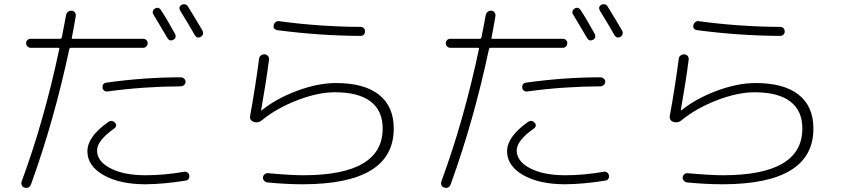

<svg xmlns="http://www.w3.org/2000/svg" viewBox="-20 -843 4040 915"><path d="M778.3 -661.1Q751 -708 710.9 -774.4Q706.1 -781.2 708.5 -789.6Q710.9 -797.9 717.8 -801.8Q735.4 -812.5 747.1 -794.9Q777.3 -749 814.5 -680.7Q818.4 -672.9 816.4 -665Q814.5 -657.2 805.7 -653.3Q788.1 -644.5 778.3 -661.1ZM845.7 -820.3Q853.5 -824.2 862.3 -822.3Q871.1 -820.3 876 -811.5Q924.8 -732.4 945.3 -696.3Q949.2 -688.5 946.8 -679.7Q944.3 -670.9 935.5 -667Q918.9 -658.2 908.2 -675.8Q882.8 -720.7 838.9 -792Q829.1 -810.5 845.7 -820.3ZM468.8 -424.8Q466.8 -446.3 487.3 -449.2Q668 -474.6 841.8 -474.6Q850.6 -474.6 857.4 -468.3Q864.3 -461.9 864.3 -453.1Q864.3 -444.3 857.4 -438Q850.6 -431.6 841.8 -431.6Q663.1 -430.7 493.2 -407.2Q484.4 -405.3 477.1 -410.6Q469.7 -416 468.8 -424.8ZM496.1 -261.7Q513.7 -273.4 528.3 -257.8Q534.2 -252 533.2 -244.1Q532.2 -236.3 525.4 -231.4Q442.4 -172.9 442.4 -126Q442.4 -74.2 506.3 -41Q570.3 -7.8 673.8 -7.8Q761.7 -7.8 857.4 -24.4Q866.2 -26.4 873.5 -21Q880.9 -15.6 881.8 -6.8Q883.8 2 878.9 9.3Q874 16.6 865.2 17.6Q763.7 34.2 673.8 35.2Q549.8 35.2 473.1 -8.8Q396.5 -52.7 396.5 -122.1Q396.5 -191.4 496.1 -261.7ZM96.7 50.8Q87.9 48.8 84 40Q80.1 31.2 83 22.5Q190.4 -267.6 262.7 -610.4Q264.6 -615.2 258.8 -615.2H126Q117.2 -615.2 110.8 -621.6Q104.5 -627.9 104.5 -637.2Q104.5 -646.5 110.8 -652.3Q117.2 -658.2 126 -658.2H267.6Q271.5 -658.2 274.4 -664.1Q275.4 -668.9 283.2 -709.5Q291 -750 294.9 -771.5Q296.9 -781.2 304.7 -787.1Q312.5 -793 322.3 -792Q332 -791 337.4 -783.2Q342.8 -775.4 340.8 -764.6Q329.1 -696.3 322.3 -663.1Q320.3 -658.2 326.2 -658.2H662.1Q670.9 -658.2 677.2 -652.3Q683.6 -646.5 683.6 -637.2Q683.6 -627.9 677.2 -621.6Q670.9 -615.2 662.1 -615.2H317.4Q313.5 -615.2 310.5 -610.4Q238.3 -269.5 127.9 35.2Q119.1 57.6 96.7 50.8Z M1190.4 -261.7Q1168.9 -268.6 1171.9 -290Q1196.3 -423.8 1214.8 -563.5Q1215.8 -573.2 1224.1 -579.1Q1232.4 -585 1242.2 -584Q1252 -583 1257.8 -575.2Q1263.7 -567.4 1261.7 -556.6Q1249 -457 1224.6 -318.4Q1224.6 -316.4 1225.6 -316.4Q1226.6 -316.4 1226.6 -316.9Q1226.6 -317.4 1227.5 -317.4Q1295.9 -373 1395.5 -410.2Q1495.1 -447.3 1581.1 -447.3Q1715.8 -447.3 1786.1 -391.6Q1856.4 -335.9 1856.4 -230.5Q1856.4 34.2 1424.8 35.2Q1344.7 35.2 1253.9 26.4Q1245.1 25.4 1238.8 18.1Q1232.4 10.7 1233.4 2Q1234.4 -6.8 1241.2 -12.7Q1248 -18.6 1256.8 -17.6Q1367.2 -7.8 1424.8 -7.8Q1803.7 -7.8 1803.7 -230.5Q1803.7 -315.4 1746.1 -359.4Q1688.5 -403.3 1576.2 -403.3Q1495.1 -403.3 1396.5 -365.2Q1297.9 -327.1 1227.5 -269.5Q1211.9 -255.9 1190.4 -261.7ZM1308.6 -742.2Q1502 -715.8 1699.2 -714.8Q1708 -714.8 1713.9 -708.5Q1719.7 -702.1 1719.7 -692.9Q1719.7 -683.6 1713.4 -677.7Q1707 -671.9 1698.2 -671.9Q1502 -672.9 1302.7 -699.2Q1280.3 -703.1 1284.2 -722.7Q1286.1 -731.4 1293 -737.3Q1299.8 -743.2 1308.6 -742.2Z M2778.3 -661.1Q2751 -708 2710.9 -774.4Q2706.1 -781.2 2708.5 -789.6Q2710.9 -797.9 2717.8 -801.8Q2735.4 -812.5 2747.1 -794.9Q2777.3 -749 2814.5 -680.7Q2818.4 -672.9 2816.4 -665Q2814.5 -657.2 2805.7 -653.3Q2788.1 -644.5 2778.3 -661.1ZM2845.7 -820.3Q2853.5 -824.2 2862.3 -822.3Q2871.1 -820.3 2876 -811.5Q2924.8 -732.4 2945.3 -696.3Q2949.2 -688.5 2946.8 -679.7Q2944.3 -670.9 2935.5 -667Q2918.9 -658.2 2908.2 -675.8Q2882.8 -720.7 2838.9 -792Q2829.1 -810.5 2845.7 -820.3ZM2468.8 -424.8Q2466.8 -446.3 2487.3 -449.2Q2668 -474.6 2841.8 -474.6Q2850.6 -474.6 2857.4 -468.3Q2864.3 -461.9 2864.3 -453.1Q2864.3 -444.3 2857.4 -438Q2850.6 -431.6 2841.8 -431.6Q2663.1 -430.7 2493.2 -407.2Q2484.4 -405.3 2477.1 -410.6Q2469.7 -416 2468.8 -424.8ZM2496.1 -261.7Q2513.7 -273.4 2528.3 -257.8Q2534.2 -252 2533.2 -244.1Q2532.2 -236.3 2525.4 -231.4Q2442.4 -172.9 2442.4 -126Q2442.4 -74.2 2506.3 -41Q2570.3 -7.8 2673.8 -7.8Q2761.7 -7.8 2857.4 -24.4Q2866.2 -26.4 2873.5 -21Q2880.9 -15.6 2881.8 -6.8Q2883.8 2 2878.9 9.3Q2874 16.6 2865.2 17.6Q2763.7 34.2 2673.8 35.2Q2549.8 35.2 2473.1 -8.8Q2396.5 -52.7 2396.5 -122.1Q2396.5 -191.4 2496.1 -261.7ZM2096.7 50.8Q2087.9 48.8 2084 40Q2080.1 31.2 2083 22.5Q2190.4 -267.6 2262.7 -610.4Q2264.6 -615.2 2258.8 -615.2H2126Q2117.2 -615.2 2110.8 -621.6Q2104.5 -627.9 2104.5 -637.2Q2104.5 -646.5 2110.8 -652.3Q2117.2 -658.2 2126 -658.2H2267.6Q2271.5 -658.2 2274.4 -664.1Q2275.4 -668.9 2283.2 -709.5Q2291 -750 2294.9 -771.5Q2296.9 -781.2 2304.7 -787.1Q2312.5 -793 2322.3 -792Q2332 -791 2337.4 -783.2Q2342.8 -775.4 2340.8 -764.6Q2329.1 -696.3 2322.3 -663.1Q2320.3 -658.2 2326.2 -658.2H2662.1Q2670.9 -658.2 2677.2 -652.3Q2683.6 -646.5 2683.6 -637.2Q2683.6 -627.9 2677.2 -621.6Q2670.9 -615.2 2662.1 -615.2H2317.4Q2313.5 -615.2 2310.5 -610.4Q2238.3 -269.5 2127.9 35.2Q2119.1 57.6 2096.7 50.8Z M3190.4 -261.7Q3168.9 -268.6 3171.9 -290Q3196.3 -423.8 3214.8 -563.5Q3215.8 -573.2 3224.1 -579.1Q3232.4 -585 3242.2 -584Q3252 -583 3257.8 -575.2Q3263.7 -567.4 3261.7 -556.6Q3249 -457 3224.6 -318.4Q3224.6 -316.4 3225.6 -316.4Q3226.6 -316.4 3226.6 -316.9Q3226.6 -317.4 3227.5 -317.4Q3295.9 -373 3395.5 -410.2Q3495.1 -447.3 3581.1 -447.3Q3715.8 -447.3 3786.1 -391.6Q3856.4 -335.9 3856.4 -230.5Q3856.4 34.2 3424.8 35.2Q3344.7 35.2 3253.9 26.4Q3245.1 25.4 3238.8 18.1Q3232.4 10.7 3233.4 2Q3234.4 -6.8 3241.2 -12.7Q3248 -18.6 3256.8 -17.6Q3367.2 -7.8 3424.8 -7.8Q3803.7 -7.8 3803.7 -230.5Q3803.7 -315.4 3746.1 -359.4Q3688.5 -403.3 3576.2 -403.3Q3495.1 -403.3 3396.5 -365.2Q3297.9 -327.1 3227.5 -269.5Q3211.9 -255.9 3190.4 -261.7ZM3308.6 -742.2Q3502 -715.8 3699.2 -714.8Q3708 -714.8 3713.9 -708.5Q3719.7 -702.1 3719.7 -692.9Q3719.7 -683.6 3713.4 -677.7Q3707 -671.9 3698.2 -671.9Q3502 -672.9 3302.7 -699.2Q3280.3 -703.1 3284.2 -722.7Q3286.1 -731.4 3293 -737.3Q3299.8 -743.2 3308.6 -742.2Z"/></svg>

Font: Rounded-L Mgen+ 1m light
Style: Regular
Weight: 200
Designer: [Source Han Sans]
Ryoko NISHIZUKA  (kana & ideographs); Paul D. Hunt (Latin, Greek & Cyrillic); Wenlong ZHANG  (bopomofo
Version: Version 1.059.20150602